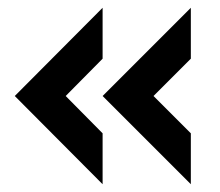

<svg xmlns="http://www.w3.org/2000/svg" viewBox="-20 -511 565 494"><path d="M18 -264 244 -491V-360L149 -264L244 -168V-37ZM244 -264 471 -491V-360L375 -264L471 -168V-37Z"/></svg>

Font: D-DIN
Style: DIN-Bold
Weight: 700
Designer: Charles Nix
Foundry: Datto Inc.
Version: Version 1.00